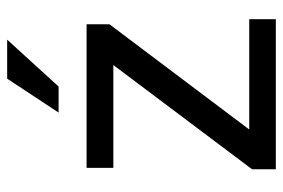

<svg xmlns="http://www.w3.org/2000/svg" viewBox="-147 -643 790 536"><g transform="rotate(-90 248.0 -375.0)"><path d="M462.4 -74.2V0H78.1V-74.2ZM448.2 -464.4 98.6 0H43.5V-66.4L390.6 -528.3H448.2ZM408.2 -528.3V-453.6H47.4V-528.3ZM201.7 -606.4 296.4 -750H405.3L274.4 -606.4Z"/></g></svg>

Font: Vazirmatn
Style: Regular
Weight: 400
Designer: Saber Rastikerdar
Foundry: Saber Rastikerdar
Version: Version 33.003;September 2, 2022;FontCreator 14.0.0.2862 64-